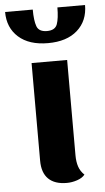

<svg xmlns="http://www.w3.org/2000/svg" viewBox="-93 -773 452 823"><g transform="rotate(-5 133.0 -361.5)"><path d="M239 -14Q228 0 205.5 7.5Q183 15 161 15Q109 15 82 -11.5Q55 -38 55 -90V-510H208V-100Q208 -72 215 -51Q222 -30 239 -14ZM133 -589Q52 -589 6.5 -629.5Q-39 -670 -39 -738H80Q80 -691 89 -666Q98 -641 133 -641Q168 -641 177 -666Q186 -691 186 -738H305Q305 -670 259.5 -629.5Q214 -589 133 -589Z"/></g></svg>

Font: Sansita
Style: Bold
Weight: 700
Designer: Pablo Cosgaya
Foundry: Omnibus-Type
Version: Version 1.006